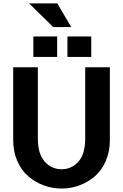

<svg xmlns="http://www.w3.org/2000/svg" viewBox="-20 -1095 719 1122"><path d="M57.1 -276.9V-702.1H201.2V-285.2Q201.2 -195.8 241 -150.9Q280.8 -106 339.8 -106Q398.9 -106 438.5 -150.9Q478 -195.8 478 -285.2V-702.1H622.1V-276.9Q622.1 -209 598.1 -154.1Q574.2 -99.1 534.2 -64.7Q494.1 -30.3 444.1 -11.7Q394 6.8 339.8 6.8Q285.6 6.8 235.6 -11.7Q185.5 -30.3 145.3 -64.7Q105 -99.1 81.1 -154.1Q57.1 -209 57.1 -276.9ZM314 -762.2H174.8V-881.8H314ZM513.2 -762.2H374V-881.8H513.2ZM291 -937 149.9 -1075.2H314.9L396 -937Z"/></svg>

Font: LT Superior
Style: Bold
Weight: 400
Designer: Daniel Lyons
Foundry: LyonsType
Version: Version 1.000